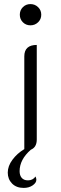

<svg xmlns="http://www.w3.org/2000/svg" viewBox="-20 -729 299 940"><path d="M182 -657Q182 -635 166.5 -620Q151 -605 129 -605Q107 -605 92 -620Q77 -635 77 -657Q77 -679 92 -694Q107 -709 129 -709Q151 -709 166.5 -694Q182 -679 182 -657ZM160 -509V-46Q160 -8 131 4Q76 52 76 109Q76 130 86.5 142Q97 154 117 154Q141 154 154 135Q158 145 158 151Q158 166 140 178.5Q122 191 96 191Q60 191 39 169.5Q18 148 18 116Q18 84 41 53Q64 22 99 1V-453Q99 -509 160 -509Z"/></svg>

Font: K2D ExtraLight
Style: Regular
Weight: 275
Designer: Katatrad Aksorn Co.,Ltd.
Foundry: Cadson Demak Co.,Ltd.
Version: Version 1.000; ttfautohint (v1.6)